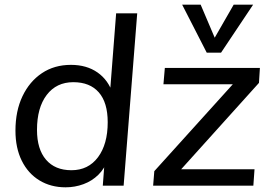

<svg xmlns="http://www.w3.org/2000/svg" viewBox="-20 -793 1164 820"><path d="M260 7Q197 7 148.5 -22.5Q100 -52 73 -106.5Q46 -161 46 -235Q46 -319 76 -382Q106 -445 159 -480.5Q212 -516 283 -516Q350 -516 396.5 -483.5Q443 -451 462 -392L448 -376L476 -736H566L508 0H419L429 -133L439 -110Q427 -73 400 -46.5Q373 -20 336.5 -6.5Q300 7 260 7ZM285 -66Q357 -66 398.5 -121.5Q440 -177 440 -271Q440 -355 402 -398.5Q364 -442 293 -442Q221 -442 179.5 -387.5Q138 -333 138 -238Q138 -156 176.5 -111Q215 -66 285 -66ZM634 0 639 -62 1004 -466 1016 -433H678L684 -503H1090L1086 -439L723 -36L712 -70H1067L1062 0ZM978 -773H1061L924 -568H863L758 -773H837L897 -632Z"/></svg>

Font: Muli Medium
Style: Italic
Weight: 500
Italic angle: -4.541°
Designer: Vernon Adams
Foundry: Vernon Adams
Version: Version 2.100; ttfautohint (v1.8.1.43-b0c9)